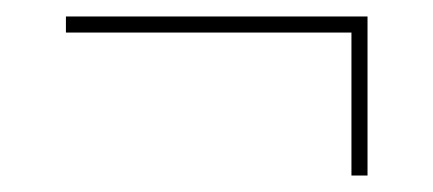

<svg xmlns="http://www.w3.org/2000/svg" viewBox="-20 -416 526 233"><path d="M406.5 -203V-376.5H60V-396H426V-203Z"/></svg>

Font: Bodoni Moda Black
Style: Regular
Weight: 900
Version: Version 2.005